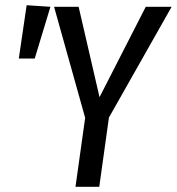

<svg xmlns="http://www.w3.org/2000/svg" viewBox="-20 -715 677 735"><path d="M397 -265 360 0H269L306 -264L187 -689H281L361 -343L538 -689H637ZM173 -689 113 -491H52L82 -695Z"/></svg>

Font: Fira Sans Compressed
Style: Italic
Weight: 400
Width: 1
Italic angle: -8°
Designer: bBox Type GmbH & Carrois Corporate GbR & Edenspiekermann AG
Foundry: bBox Type GmbH & Carrois Corporate GbR & Edenspiekermann AG
Version: Version 4.301